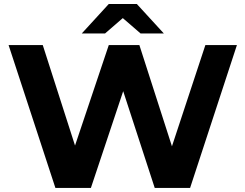

<svg xmlns="http://www.w3.org/2000/svg" viewBox="-20 -921 1203 941"><path d="M251.5 0 22.1 -700H189.6L388.7 -80H304.8L513.1 -700H663.1L862.6 -80H781.8L986.5 -700H1141.1L911.7 0H738.3L560.9 -544.3H607.2L425.5 0ZM380.8 -757 513 -901.3H650.7L783 -757H668.9L530.5 -876.7H633.2L494.9 -757Z"/></svg>

Font: Montserrat Thin
Style: Regular
Weight: 100
Designer: Julieta Ulanovsky
Foundry: Julieta Ulanovsky
Version: Version 9.000